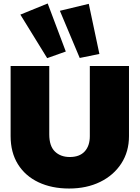

<svg xmlns="http://www.w3.org/2000/svg" viewBox="-20 -1067 802 1103"><path d="M377 16Q277 16 201 -20Q125 -56 83 -123.5Q41 -191 41 -285V-688H263V-295Q263 -228 295.5 -196.5Q328 -165 381 -165Q437 -165 466.5 -197Q496 -229 496 -285V-688H721V-285Q721 -196 677 -128Q633 -60 555.5 -22Q478 16 377 16ZM251 -733 97 -983 254 -1047 358 -771ZM438 -734 324 -1005 490 -1045 551 -757Z"/></svg>

Font: Paytone One
Style: Regular
Weight: 400
Designer: Vernon Adams
Foundry: Vernon Adams
Version: Version 1.002; ttfautohint (v1.8.4.7-5d5b);gftools[0.9.23]